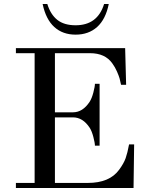

<svg xmlns="http://www.w3.org/2000/svg" viewBox="-20 -941 736 961"><path d="M193.4 -920.9H216.8Q232.9 -868.7 266.8 -841.6Q300.8 -814.5 358.4 -814.5Q468.3 -814.5 501 -920.9H524.4Q508.8 -844.2 466.1 -805.9Q423.3 -767.6 358.4 -767.6Q293.9 -767.6 251.7 -805.9Q209.5 -844.2 193.4 -920.9ZM59.6 0V-25.4H153.3V-674.8H59.6V-700.2H606.4L611.3 -516.6H585.9Q582 -536.1 578.6 -548.3Q575.2 -560.5 565.7 -582.5Q556.2 -604.5 542 -624Q505.9 -674.8 430.7 -674.8H254.9V-378.9H345.7Q394 -378.9 428.7 -431.6Q439.5 -448.2 447.3 -478Q455.1 -507.8 455.1 -521.5H478.5V-211.9H455.1Q455.1 -225.6 447.3 -255.4Q439.5 -285.2 428.7 -301.8Q394.5 -353.5 345.7 -353.5H254.9V-25.4H419.4Q528.3 -25.4 576.2 -91.3Q599.6 -123 608.9 -149.4Q618.2 -175.8 626 -218.3H651.4L648.4 0Z"/></svg>

Font: Theano Didot
Style: Regular
Weight: 400
Designer: Alexey Kryukov
Version: Version 2.0